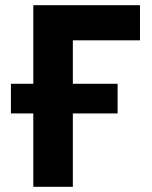

<svg xmlns="http://www.w3.org/2000/svg" viewBox="-20 -718 585 738"><path d="M108 0H260V-282H432V-396H260V-563H518V-698H108V-396H22V-282H108Z"/></svg>

Font: LVC Sans
Style: Bold
Weight: 700
Designer: Mike Abbink, Paul van der Laan, Pieter van Rosmalen
Foundry: Bold Monday
Version: Version 3.0